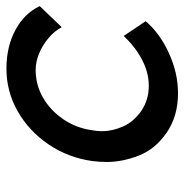

<svg xmlns="http://www.w3.org/2000/svg" viewBox="-8 -568 586 611"><g transform="rotate(-90 285.5 -263.0)"><path d="M294 10Q221 10 168.5 -26Q116 -62 95.5 -114.5Q75 -167 75 -217Q75 -239 78 -263Q89 -340 131 -402Q173 -464 236 -500Q299 -536 372 -536Q442 -536 495 -507.5Q548 -479 571 -430L504 -360Q492 -383 469.5 -402Q447 -421 420.5 -432Q394 -443 368 -443Q320 -443 279.5 -419.5Q239 -396 211 -355Q183 -314 176 -263Q173 -247 173 -232Q173 -199 188 -165Q203 -131 237.5 -107Q272 -83 318 -83Q345 -83 371.5 -92Q398 -101 425 -119Q452 -137 476 -163L523 -93Q485 -48 421.5 -19Q358 10 294 10Z"/></g></svg>

Font: Lexend
Style: Italic
Weight: 400
Italic angle: -8.13011°
Designer: Bonnie Shaver-Troup, Thomas Jockin
Foundry: Lexend
Version: Version 1.007